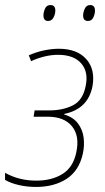

<svg xmlns="http://www.w3.org/2000/svg" viewBox="-30 -730 417 760"><path d="M113 10Q77 10 44.5 2.5Q12 -5 -10 -18V-46Q45 -15 114 -15Q175 -15 217.5 -41.5Q260 -68 272 -127Q286 -192 255 -230Q224 -268 159 -268H103L107 -293H165Q219 -293 258.5 -313Q298 -333 309 -389Q321 -445 291.5 -479Q262 -513 200 -513Q149 -513 93 -488L84 -511Q113 -524 144 -530.5Q175 -537 203 -537Q275 -537 311.5 -496Q348 -455 336 -388Q318 -298 224 -279V-277Q260 -266 278.5 -241.5Q297 -217 301 -185.5Q305 -154 298 -122Q283 -54 233.5 -22Q184 10 113 10ZM318 -647Q299 -647 299 -669Q299 -681 305.5 -695.5Q312 -710 327 -710Q346 -710 346 -688Q346 -675 339.5 -661Q333 -647 318 -647ZM160 -647Q142 -647 142 -669Q142 -681 148 -695.5Q154 -710 170 -710Q189 -710 189 -688Q189 -675 182 -661Q175 -647 160 -647Z"/></svg>

Font: Noto Sans SemiCondensed Thin
Style: Italic
Weight: 100
Width: 4
Italic angle: -12°
Designer: Monotype Design Team
Foundry: Monotype Imaging Inc.
Version: Version 2.013; ttfautohint (v1.8.4.7-5d5b)